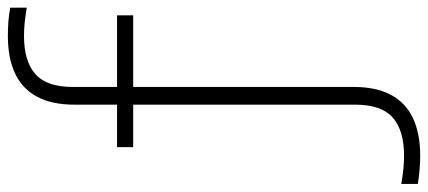

<svg xmlns="http://www.w3.org/2000/svg" viewBox="-406 -538 1088 488"><g transform="rotate(-90 138.0 -294.0)"><path d="M-14 230Q-30 230 -48.5 228.5Q-67 227 -85.5 224V182Q-64 185.5 -48 187.2Q-32 189 -14 189Q50.5 189 83.2 160.2Q116 131.5 116 65V-649.5Q116 -705.5 135.8 -743Q155.5 -780.5 194.2 -799.2Q233 -818 291 -818Q307 -818 325.5 -816.8Q344 -815.5 362.5 -812V-770Q341.5 -773.5 325.2 -775.2Q309 -777 291 -777Q226.5 -777 193.8 -748.2Q161 -719.5 161 -653V61.5Q161 117.5 141.2 155Q121.5 192.5 82.5 211.2Q43.5 230 -14 230ZM8 -499.5V-540.5H343V-499.5Z"/></g></svg>

Font: Encode Sans SC Condensed Thin ExtraLight
Style: Regular
Weight: 250
Version: Version 3.002